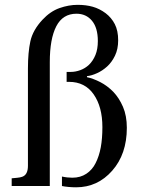

<svg xmlns="http://www.w3.org/2000/svg" viewBox="-20 -777 588 802"><path d="M453.1 -393.6Q477.5 -368.2 493.7 -330.8Q509.8 -293.5 509.8 -243.2Q509.8 -133.3 448.7 -64Q387.7 5.4 297.9 5.4Q282.2 5.4 266.1 3.9Q250 2.4 238.8 0V-39.6Q250 -37.1 261.2 -35.9Q272.5 -34.7 282.2 -34.7Q315.9 -34.7 340.8 -51.3Q365.7 -67.9 379.4 -95.7Q394 -124.5 400.9 -161.4Q407.7 -198.2 407.7 -246.1Q407.7 -330.6 371.3 -382.8Q335 -435.1 268.1 -435.1H258.3V-476.6H275.9Q294.9 -476.6 315.2 -483.9Q335.4 -491.2 351.6 -506.3Q368.7 -522.9 378.7 -547.4Q388.7 -571.8 388.7 -605.5Q388.7 -660.6 364.3 -690.2Q339.8 -719.7 299.3 -719.7Q242.2 -719.7 215.1 -667.2Q188 -614.7 188 -517.6V0H28.8V-32.2Q39.1 -33.2 51.8 -34.4Q64.5 -35.6 72.8 -38.6Q85 -43 90.8 -54.4Q96.7 -65.9 96.7 -84.5V-491.2Q96.7 -558.1 106.9 -604.7Q117.2 -651.4 157.2 -694.3Q189.9 -729.5 228.5 -743.2Q267.1 -756.8 304.2 -756.8Q338.9 -756.8 367.4 -748.8Q396 -740.7 421.4 -721.7Q445.3 -703.6 459.5 -676.3Q473.6 -648.9 473.6 -608.4Q473.6 -571.8 460.2 -544.2Q446.8 -516.6 427.2 -499Q407.7 -481.4 385 -471.2Q362.3 -460.9 343.3 -459V-454.6Q369.1 -449.2 398.7 -434.1Q428.2 -418.9 453.1 -393.6Z"/></svg>

Font: UniBurma_GGSerif
Style: Book
Weight: 400
Designer: Victor San Kho Lin (for Burmese only and related typography optimization with it)
Foundry: http://www.unimm.org
Version: 2.0